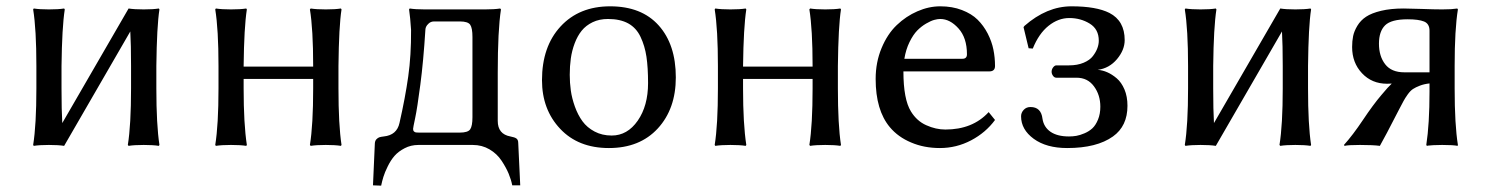

<svg xmlns="http://www.w3.org/2000/svg" viewBox="-20 -459 4707 608"><path d="M95.2 -250Q95.2 -366.2 85 -429.2L86.9 -432.1Q105.5 -429.2 134.8 -429.2Q165 -429.2 183.1 -432.1L185.1 -429.2Q176.3 -373 174.8 -250V-179.2Q174.8 -109.4 177.2 -69.3L387.2 -432.1Q405.3 -429.2 435.1 -429.2Q464.8 -429.2 482.9 -432.1L484.9 -429.2Q476.6 -376.5 475.1 -250V-179.2Q475.1 -63.5 484.9 0L482.9 2.9Q464.8 0 435.1 0Q405.3 0 387.2 2.9L384.8 0Q395 -63.5 395 -179.2V-250Q395 -317.9 392.6 -359.4L183.1 2.9Q165 0 134.8 0Q105.5 0 86.9 2.9L85 0Q95.2 -63.5 95.2 -179.2Z M671.9 -250Q671.9 -366.2 661.6 -429.2L663.6 -432.1Q682.1 -429.2 711.4 -429.2Q741.7 -429.2 759.8 -432.1L761.7 -429.2Q752.9 -373 751.5 -250V-248H971.7V-250Q971.7 -366.2 961.4 -429.2L963.9 -432.1Q981.9 -429.2 1011.7 -429.2Q1041.5 -429.2 1059.6 -432.1L1061.5 -429.2Q1053.2 -376.5 1051.8 -250V-179.2Q1051.8 -63.5 1061.5 0L1059.6 2.9Q1041.5 0 1011.7 0Q981.9 0 963.9 2.9L961.4 0Q971.7 -63.5 971.7 -179.2V-209H751.5V-179.2Q751.5 -66.4 761.7 0L759.8 2.9Q741.7 0 711.4 0Q682.1 0 663.6 2.9L661.6 0Q671.9 -63.5 671.9 -179.2Z M1288.1 -50.8Q1288.1 -45.4 1291 -42.7Q1293.9 -40 1297.4 -39.6Q1300.8 -39.1 1307.1 -39.1H1436Q1461.9 -39.1 1469 -49.6Q1476.1 -60.1 1476.1 -87.9V-341.8Q1476.1 -370.1 1469 -380.6Q1461.9 -391.1 1436 -391.1H1355Q1344.7 -391.1 1337.9 -385Q1331.1 -378.9 1329.1 -373.8Q1327.1 -368.7 1327.1 -365.2Q1320.8 -264.6 1311 -190.4Q1301.3 -116.2 1294.7 -85.2Q1288.1 -54.2 1288.1 -50.8ZM1281.7 -364.3Q1279.3 -402.8 1275.4 -429.2L1277.3 -432.1Q1295.4 -429.2 1325.2 -429.2H1516.1Q1545.4 -429.2 1564 -432.1L1566.4 -429.2Q1556.2 -362.8 1556.2 -229V-76.2Q1556.2 -34.2 1596.2 -26.9Q1609.9 -24.4 1615.5 -20.3Q1621.1 -16.1 1621.1 -5.9L1627.4 127.9H1602.1Q1598.6 109.9 1590.6 90.6Q1582.5 71.3 1568.1 49.6Q1553.7 27.8 1530 13.9Q1506.3 0 1477.1 0H1305.2Q1281.2 0 1261.5 10.3Q1241.7 20.5 1229.5 34.4Q1217.3 48.3 1207.8 67.9Q1198.2 87.4 1194.1 101.1Q1189.9 114.7 1187 128.9L1161.1 127.9L1167 -4.9Q1167.5 -13.2 1172.1 -18.1Q1176.8 -22.9 1181.6 -24.4Q1186.5 -25.9 1195.3 -26.9Q1236.8 -31.2 1245.1 -69.8Q1263.2 -149.4 1272.7 -216.6Q1282.2 -283.7 1281.7 -364.3Z M1696.3 -205.1Q1696.3 -311.5 1755.1 -375.2Q1814 -439 1912.1 -439Q2011.7 -439 2065.9 -378.4Q2120.1 -317.9 2120.1 -213.9Q2120.1 -114.3 2063 -52.2Q2005.9 9.8 1908.2 9.8Q1811 9.8 1753.7 -51.3Q1696.3 -112.3 1696.3 -205.1ZM1905.3 -398.9Q1877.9 -398.9 1856.7 -388.7Q1835.4 -378.4 1822 -361.8Q1808.6 -345.2 1799.8 -321.8Q1791 -298.3 1787.6 -273.9Q1784.2 -249.5 1784.2 -222.2Q1784.2 -196.8 1787.6 -172.4Q1791 -147.9 1800.5 -121.3Q1810.1 -94.7 1824.5 -75Q1838.9 -55.2 1862.8 -42.5Q1886.7 -29.8 1917 -29.8Q1966.8 -29.8 1999.5 -76.9Q2032.2 -124 2032.2 -195.8Q2032.2 -245.1 2027.1 -279.3Q2022 -313.5 2008.5 -342Q1995.1 -370.6 1969.5 -384.8Q1943.8 -398.9 1905.3 -398.9Z M2253.4 -250Q2253.4 -366.2 2243.2 -429.2L2245.1 -432.1Q2263.7 -429.2 2293 -429.2Q2323.2 -429.2 2341.3 -432.1L2343.3 -429.2Q2334.5 -373 2333 -250V-248H2553.2V-250Q2553.2 -366.2 2543 -429.2L2545.4 -432.1Q2563.5 -429.2 2593.3 -429.2Q2623 -429.2 2641.1 -432.1L2643.1 -429.2Q2634.8 -376.5 2633.3 -250V-179.2Q2633.3 -63.5 2643.1 0L2641.1 2.9Q2623 0 2593.3 0Q2563.5 0 2545.4 2.9L2543 0Q2553.2 -63.5 2553.2 -179.2V-209H2333V-179.2Q2333 -66.4 2343.3 0L2341.3 2.9Q2323.2 0 2293 0Q2263.7 0 2245.1 2.9L2243.2 0Q2253.4 -63.5 2253.4 -179.2Z M2843.8 -272.9H3027.8Q3042 -272.9 3042 -287.1Q3042 -339.4 3015.1 -369.1Q2988.3 -398.9 2957.5 -398.9Q2949.2 -398.9 2938.5 -396Q2927.7 -393.1 2912.6 -384.3Q2897.5 -375.5 2884.5 -362.3Q2871.6 -349.1 2860.1 -325.7Q2848.6 -302.2 2843.8 -272.9ZM3110.8 -104 3130.9 -79.1Q3101.6 -39.1 3055.2 -14.6Q3008.8 9.8 2956.5 9.8Q2906.2 9.8 2865.2 -7.8Q2824.2 -24.9 2797.9 -56.2Q2752.9 -109.9 2752.9 -209Q2752.9 -261.7 2771.5 -306.4Q2790 -351.1 2819.6 -379.4Q2849.1 -407.7 2885.3 -423.3Q2921.4 -439 2957.5 -439Q2995.6 -439 3026.1 -427.2Q3056.6 -415.5 3075.7 -396.7Q3094.7 -377.9 3107.7 -352.8Q3120.6 -327.6 3125.7 -302.2Q3130.9 -276.9 3130.9 -250Q3130.9 -232.9 3112.8 -232.9H2840.8Q2840.8 -144.5 2864.7 -106Q2883.3 -75.7 2913.1 -62.5Q2943.4 -48.8 2973.6 -48.8Q3060.1 -48.8 3110.8 -104Z M3366.2 -401.9Q3331.1 -401.9 3300.3 -377.2Q3269.5 -352.5 3250.5 -305.2L3237.3 -306.2L3221.2 -373L3224.1 -377Q3294.9 -439 3373 -439Q3451.7 -439 3493.2 -418Q3541.5 -393.1 3541.5 -332Q3541.5 -300.8 3517.1 -271.7Q3492.7 -242.7 3456.1 -237.8Q3471.2 -236.8 3486.3 -230.2Q3501.5 -223.6 3516.4 -210.9Q3531.2 -198.2 3540.8 -175.8Q3550.3 -153.3 3550.3 -124Q3550.3 -59.6 3504.4 -26.9Q3453.1 9.8 3359.4 9.8Q3293.5 9.8 3253.4 -19.5Q3213.4 -48.8 3213.4 -90.8Q3213.4 -102.1 3221.7 -111.1Q3230 -120.1 3243.2 -120.1Q3276.9 -120.1 3281.2 -83Q3285.2 -56.6 3306.6 -41.7Q3328.1 -26.9 3365.2 -26.9Q3377 -26.9 3388.4 -28.8Q3399.9 -30.8 3414.3 -36.9Q3428.7 -43 3439.2 -52.7Q3449.7 -62.5 3457 -80.3Q3464.4 -98.1 3464.4 -121.1Q3464.4 -158.2 3444.3 -185.5Q3424.3 -212.9 3389.2 -212.9H3325.2Q3318.8 -212.9 3314.5 -219Q3310.1 -225.1 3310.1 -231.9Q3310.1 -239.3 3314.9 -245.6Q3319.8 -252 3325.2 -252H3365.2Q3391.6 -252 3411.4 -260.3Q3431.2 -268.6 3440.9 -281.5Q3450.7 -294.4 3455.1 -306.6Q3459.5 -318.8 3459.5 -330.1Q3459.5 -366.7 3430.7 -384.3Q3401.9 -401.9 3366.2 -401.9Z M3742.2 -250Q3742.2 -366.2 3731.9 -429.2L3733.9 -432.1Q3752.4 -429.2 3781.7 -429.2Q3812 -429.2 3830.1 -432.1L3832 -429.2Q3823.2 -373 3821.8 -250V-179.2Q3821.8 -109.4 3824.2 -69.3L4034.2 -432.1Q4052.2 -429.2 4082 -429.2Q4111.8 -429.2 4129.9 -432.1L4131.8 -429.2Q4123.5 -376.5 4122.1 -250V-179.2Q4122.1 -63.5 4131.8 0L4129.9 2.9Q4111.8 0 4082 0Q4052.2 0 4034.2 2.9L4031.7 0Q4042 -63.5 4042 -179.2V-250Q4042 -317.9 4039.6 -359.4L3830.1 2.9Q3812 0 3781.7 0Q3752.4 0 3733.9 2.9L3731.9 0Q3742.2 -63.5 3742.2 -179.2Z M4506.8 -230V-361.8Q4506.8 -383.8 4489.5 -390.9Q4472.2 -397.9 4437.5 -397.9Q4385.3 -397.9 4366 -378.7Q4346.7 -359.4 4346.7 -320.8Q4346.7 -280.8 4366.5 -255.4Q4386.2 -230 4426.8 -230ZM4387.2 -194.3Q4384.8 -194.3 4379.9 -194.1Q4375 -193.8 4372.6 -193.8Q4324.2 -193.8 4293 -227.1Q4261.7 -260.3 4261.7 -310.1Q4261.7 -329.1 4264.9 -344.7Q4268.1 -360.4 4278.3 -377.4Q4288.6 -394.5 4305.9 -406Q4323.2 -417.5 4353.5 -424.8Q4383.8 -432.1 4424.8 -432.1Q4441.9 -432.1 4481.9 -430.7Q4522 -429.2 4546.9 -429.2Q4562.5 -429.2 4574.5 -429.9Q4586.4 -430.7 4590.8 -431.6L4594.7 -432.1L4596.7 -429.2Q4586.4 -366.2 4586.4 -251V-178.2Q4586.4 -63.5 4596.7 0L4595.7 2.9Q4582 0 4546.9 0Q4531.7 0 4519.5 0.7Q4507.3 1.5 4502.9 2L4498.5 2.9L4496.6 0Q4506.8 -66.4 4506.8 -168.9V-194.8Q4489.3 -192.9 4476.1 -187.7Q4462.9 -182.6 4454.6 -177.2Q4446.3 -171.9 4437.7 -159.9Q4429.2 -147.9 4424.8 -139.6L4410.6 -112.8Q4364.3 -22.5 4349.6 2.9Q4328.1 0 4286.6 0Q4249.5 0 4237.8 2.9L4235.8 0Q4263.7 -30.8 4296.1 -79.3Q4328.6 -127.9 4354.5 -158.2Q4376.5 -184.6 4387.2 -194.3Z"/></svg>

Font: Linux Biolinum G
Style: Regular
Weight: 400
Designer: Philipp H. Poll
Foundry: Philipp H. Poll
Version: Version 1.1.0 ; ttfautohint (v1.6)